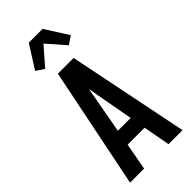

<svg xmlns="http://www.w3.org/2000/svg" viewBox="-301 -1041 1102 1102"><g transform="rotate(-45 250.0 -489.5)"><path d="M37 0 186 -735H314L463 0H349L319 -164H181L151 0ZM198 -260H302L260 -490Q258 -504 255.5 -518.5Q253 -533 250 -547Q247 -533 244.5 -518.5Q242 -504 240 -490ZM154 -806 105 -839 194 -979H306L395 -839L346 -806L250 -916Z"/></g></svg>

Font: Iosevka Custom
Style: Bold
Weight: 700
Monospace: yes
Designer: Belleve Invis
Foundry: Belleve Invis
Version: Version 30.3.3; ttfautohint (v1.8.3)